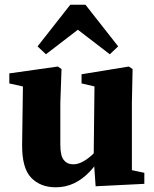

<svg xmlns="http://www.w3.org/2000/svg" viewBox="-20 -773 647 808"><path d="M442.1 -544.6 259.9 -684.6H355.5L173.3 -544.6L138.1 -577.8L275.8 -753.1H339.6L477.3 -577.8ZM587.4 0.7 382.4 10.9 374.2 -106.8 377.9 -434.6 409.7 -401.9 323.2 -421.9V-460.5L522.2 -493L538 -482.3L535 -340.8V-8.6L468.4 -70.9L587.4 -45.8ZM233.9 -340.8V-164Q233.9 -117.2 248.5 -99.4Q263.1 -81.5 288.2 -81.5Q308.4 -81.5 329.6 -93.3Q350.8 -105 370.8 -124Q390.9 -143.1 405.8 -163.7H444.2V-97.6H378.7L410.8 -126.3Q387.2 -81.5 357 -50Q326.8 -18.4 291.4 -1.6Q256 15.2 214.3 15.2Q150 15.2 111 -25.3Q72.1 -65.8 73.1 -164.8L76.8 -433.9L108.6 -401.9L19.2 -421.9V-464.1L223.1 -493L238.9 -482.3Z"/></svg>

Font: Adobe Variable Font Prototype
Style: Regular
Weight: 389
Designer: Frank Grießhammer
Foundry: Adobe
Version: Version 1.004;hotconv 1.0.113;makeotfexe 2.5.65598